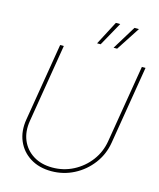

<svg xmlns="http://www.w3.org/2000/svg" viewBox="-136 -1034 940 1137"><g transform="rotate(15 334.5 -465.5)"><path d="M287.6 7.8Q212.9 7.8 158.7 -25.9Q104.5 -59.6 79.6 -117.9Q54.7 -176.3 66.9 -250L146 -727.5H168.5L89.4 -248Q78.1 -180.7 100.3 -127.9Q122.6 -75.2 171.4 -44.9Q220.2 -14.6 288.1 -14.6Q357.4 -14.6 416.7 -45.4Q476.1 -76.2 516.4 -129.4Q556.6 -182.6 567.9 -250L647 -727.5H669.4L590.3 -248Q578.1 -174.3 534.4 -116.5Q490.7 -58.6 426.3 -25.4Q361.8 7.8 287.6 7.8ZM477.5 -793.9H455.6L544.9 -939.5H572.3ZM376.5 -793.9H354.5L430.7 -939.5H457.5Z"/></g></svg>

Font: Inter Display Thin
Style: Italic
Weight: 100
Italic angle: -9.39999°
Designer: Rasmus Andersson
Foundry: rsms
Version: Version 4.000;git-a52131595